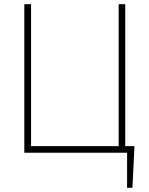

<svg xmlns="http://www.w3.org/2000/svg" viewBox="-20 -727 707 914"><path d="M610.4 167H585V0H95.7V-707H127.9V-31.2H544.9V-707H576.2V-31.2H620.1Z"/></svg>

Font: Pretendard GOV Thin
Style: Regular
Weight: 100
Designer: Base glyphs from Inter by Rasmus Andersson; Hangeul glyphs from Noto Sans CJK(Source Han Sans) by Jang Soo-young and Kan
Foundry: Kil Hyung-jin
Version: Version 1.309